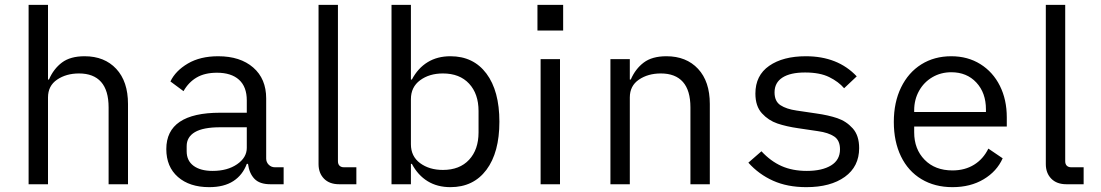

<svg xmlns="http://www.w3.org/2000/svg" viewBox="-20 -760 4540 792"><path d="M98 -740H178V-432H182Q201 -476 235.5 -502Q270 -528 329 -528Q411 -528 459.5 -476Q508 -424 508 -331V0H428V-317Q428 -387 397 -422Q366 -457 306 -457Q253 -457 215.5 -431.5Q178 -406 178 -358V0H98Z M1095 0Q1051 0 1029.5 -22.5Q1008 -45 1003 -84H998Q981 -38 942.5 -13Q904 12 843 12Q762 12 714 -30Q666 -72 666 -145Q666 -295 888 -295H998V-346Q998 -402 966 -431Q934 -460 875 -460Q825 -460 791.5 -440.5Q758 -421 737 -384L683 -424Q704 -468 755 -498Q806 -528 880 -528Q971 -528 1024.5 -481.5Q1078 -435 1078 -354V-106Q1078 -91 1088.5 -80.5Q1099 -70 1114 -70H1150V0ZM998 -150V-235H888Q818 -235 784 -215Q750 -195 750 -157V-136Q750 -97 778.5 -76Q807 -55 857 -55Q918 -55 958 -82.5Q998 -110 998 -150Z M1379 0Q1339 0 1316.5 -23Q1294 -46 1294 -83V-740H1374V-95Q1374 -83 1380.5 -76.5Q1387 -70 1399 -70H1450V0Z M1595 -740H1675V-432H1679Q1704 -479 1744 -503.5Q1784 -528 1838 -528Q1933 -528 1986.5 -456.5Q2040 -385 2040 -258Q2040 -131 1986.5 -59.5Q1933 12 1838 12Q1784 12 1744 -12.5Q1704 -37 1679 -84H1675V0H1595ZM1954 -214V-302Q1954 -373 1915 -415Q1876 -457 1807 -457Q1751 -457 1713 -429Q1675 -401 1675 -351V-165Q1675 -115 1713 -87Q1751 -59 1807 -59Q1876 -59 1915 -101Q1954 -143 1954 -214Z M2303 -740V-634H2197V-740ZM2210 -516H2290V0H2210Z M2498 0V-516H2578V-432H2582Q2601 -476 2635.5 -502Q2670 -528 2729 -528Q2811 -528 2859.5 -476Q2908 -424 2908 -331V0H2828V-317Q2828 -387 2797 -422Q2766 -457 2706 -457Q2653 -457 2615.5 -431.5Q2578 -406 2578 -358V0Z M3067 -89 3121 -136Q3159 -95 3204 -75Q3249 -55 3308 -55Q3371 -55 3408 -77.5Q3445 -100 3445 -144Q3445 -181 3421 -197Q3397 -213 3354 -219L3273 -231Q3224 -238 3187 -250.5Q3150 -263 3123 -292.5Q3096 -322 3096 -374Q3096 -449 3153 -488.5Q3210 -528 3304 -528Q3436 -528 3514 -445L3462 -396Q3439 -423 3400.5 -442Q3362 -461 3301 -461Q3240 -461 3207.5 -440Q3175 -419 3175 -379Q3175 -342 3199.5 -326Q3224 -310 3266 -304L3347 -292Q3397 -285 3434 -272.5Q3471 -260 3497.5 -230.5Q3524 -201 3524 -149Q3524 -73 3465 -30.5Q3406 12 3306 12Q3228 12 3169 -14.5Q3110 -41 3067 -89Z M3667 -257Q3667 -338 3697 -399.5Q3727 -461 3780.5 -494.5Q3834 -528 3904 -528Q3972 -528 4024 -495.5Q4076 -463 4104.5 -406Q4133 -349 4133 -276V-238H3751V-214Q3751 -145 3794 -101Q3837 -57 3909 -57Q3960 -57 3998 -80.5Q4036 -104 4057 -147L4116 -107Q4092 -53 4037.5 -20.5Q3983 12 3909 12Q3836 12 3781 -21Q3726 -54 3696.5 -115Q3667 -176 3667 -257ZM3751 -305V-298H4047V-309Q4047 -377 4007.5 -419.5Q3968 -462 3904 -462Q3861 -462 3826 -441.5Q3791 -421 3771 -385Q3751 -349 3751 -305Z M4379 0Q4339 0 4316.5 -23Q4294 -46 4294 -83V-740H4374V-95Q4374 -83 4380.5 -76.5Q4387 -70 4399 -70H4450V0Z"/></svg>

Font: iA Writer Quattro V
Style: Regular
Weight: 400
Designer: Mike Abbink, Paul van der Laan, Pieter van Rosmalen, Oliver Reichenstein
Foundry: Information Architects Inc.
Version: Version 2.000